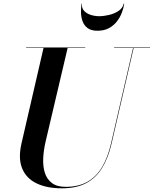

<svg xmlns="http://www.w3.org/2000/svg" viewBox="-20 -1008 835 1043"><path d="M316 15Q234.5 15 178.5 -12Q122.5 -39 100.2 -93.5Q78 -148 97 -230L217 -750H348L228 -240Q217 -193 214.8 -149Q212.5 -105 223.5 -69.8Q234.5 -34.5 262 -13.8Q289.5 7 337 7Q406 7 454.8 -20.5Q503.5 -48 534.8 -100.8Q566 -153.5 583.5 -230L703.5 -750H706.5L586.5 -230Q568.5 -151.5 535.2 -96.8Q502 -42 448.5 -13.5Q395 15 316 15ZM122 -747.5V-750H443V-747.5ZM600 -747.5V-750H795V-747.5ZM509 -841Q475.5 -841 456.2 -855.2Q437 -869.5 428.8 -891.8Q420.5 -914 420 -939.5Q419.5 -965 423 -988H425.5Q422.5 -965.5 435.8 -950.2Q449 -935 471.8 -927.5Q494.5 -920 519 -920Q543.5 -920 572.2 -926.8Q601 -933.5 623.8 -948.5Q646.5 -963.5 652 -988H655Q651.5 -965 642 -939.5Q632.5 -914 615.2 -891.8Q598 -869.5 572 -855.2Q546 -841 509 -841Z"/></svg>

Font: Bodoni Moda 72pt SemiBold
Style: Italic
Weight: 600
Italic angle: -13°
Designer: Owen Earl
Foundry: indestructible type
Version: Version 2.004